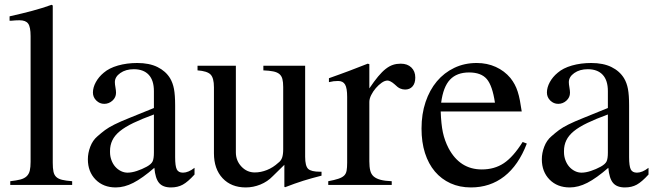

<svg xmlns="http://www.w3.org/2000/svg" viewBox="-20 -782 2766 812"><path d="M20.5 -712.9Q49.8 -719.7 72.8 -725.1Q95.7 -730.5 116.7 -736.3Q137.7 -742.2 157.2 -748Q176.8 -753.9 198.2 -761.7L203.1 -758.8V-93.8Q203.1 -70.3 206.1 -56.2Q209 -42 217.8 -33.7Q226.6 -25.4 242.7 -21.5Q258.8 -17.6 285.2 -15.6V0H23.4V-15.6Q49.8 -18.6 66.4 -22.9Q83 -27.3 92.8 -36.6Q102.5 -45.9 106 -60.5Q109.4 -75.2 109.4 -97.7V-628.9Q109.4 -668 99.1 -682.1Q88.9 -696.3 62.5 -696.3Q54.7 -696.3 45.4 -695.8Q36.1 -695.3 27.3 -694.3H20.5Z M720.7 -117.2Q720.7 -80.1 727.5 -65.9Q734.4 -51.8 753.9 -51.8Q776.4 -51.8 802.7 -72.3V-43.9Q774.4 -12.7 752.9 -1Q731.4 10.7 703.1 10.7Q668.9 10.7 652.8 -8.3Q636.7 -27.3 632.8 -72.3Q582 -28.3 543.9 -8.8Q505.9 10.7 469.7 10.7Q417 10.7 384.3 -22.5Q351.6 -55.7 351.6 -108.4Q351.6 -134.8 361.8 -161.6Q372.1 -188.5 391.6 -205.1Q409.2 -220.7 424.3 -231.9Q439.5 -243.2 463.9 -255.4Q488.3 -267.6 527.3 -283.2Q566.4 -298.8 630.9 -325.2V-396.5Q630.9 -442.4 608.9 -465.8Q586.9 -489.3 545.9 -489.3Q511.7 -489.3 488.8 -473.1Q465.8 -457 465.8 -434.6Q465.8 -425.8 468.3 -412.1Q470.7 -398.4 470.7 -389.6Q470.7 -370.1 455.6 -356.4Q440.4 -342.8 420.9 -342.8Q401.4 -342.8 387.2 -356.9Q373 -371.1 373 -390.6Q373 -412.1 385.3 -434.6Q397.5 -457 418.9 -474.6Q441.4 -494.1 479 -504.9Q516.6 -515.6 560.5 -515.6Q611.3 -515.6 646 -498.5Q680.7 -481.4 699.2 -451.2Q710.9 -431.6 715.8 -405.8Q720.7 -379.9 720.7 -335.9ZM630.9 -297.9Q580.1 -279.3 544.4 -262.2Q508.8 -245.1 486.8 -227.1Q464.8 -209 455.1 -188.5Q445.3 -168 445.3 -143.6V-138.7Q445.3 -121.1 451.2 -105Q457 -88.9 467.3 -77.1Q477.5 -65.4 491.2 -58.6Q504.9 -51.8 519.5 -51.8Q537.1 -51.8 559.1 -59.1Q581.1 -66.4 600.6 -77.1Q620.1 -87.9 625.5 -99.6Q630.9 -111.3 630.9 -136.7Z M1339.8 -39.1Q1296.9 -28.3 1262.7 -17.6Q1228.5 -6.8 1185.5 9.8L1182.6 7.8V-85L1133.8 -37.1Q1111.3 -13.7 1081.1 -1.5Q1050.8 10.7 1019.5 10.7Q958 10.7 921.4 -28.3Q884.8 -67.4 884.8 -133.8V-413.1Q884.8 -452.1 870.6 -466.8Q856.4 -481.4 815.4 -484.4V-503.9H977.5V-137.7Q977.5 -102.5 1001 -77.6Q1024.4 -52.7 1057.6 -52.7Q1083 -52.7 1108.9 -63Q1134.8 -73.2 1157.2 -93.8Q1168 -101.6 1172.9 -114.7Q1177.7 -127.9 1177.7 -150.4V-414.1Q1177.7 -434.6 1174.3 -447.8Q1170.9 -460.9 1161.6 -468.8Q1152.3 -476.6 1135.7 -480Q1119.1 -483.4 1093.8 -484.4V-503.9H1270.5V-119.1Q1270.5 -80.1 1283.2 -67.9Q1295.9 -55.7 1334 -55.7H1339.8Z M1371.1 -451.2Q1395.5 -460 1416 -467.3Q1436.5 -474.6 1455.6 -481.9Q1474.6 -489.3 1493.7 -496.6Q1512.7 -503.9 1535.2 -512.7L1542 -510.7V-408.2Q1562.5 -438.5 1579.1 -458.5Q1595.7 -478.5 1611.3 -490.7Q1627 -502.9 1642.1 -507.8Q1657.2 -512.7 1674.8 -512.7Q1703.1 -512.7 1719.7 -496.6Q1736.3 -480.5 1736.3 -454.1Q1736.3 -429.7 1724.6 -416.5Q1712.9 -403.3 1693.4 -403.3Q1682.6 -403.3 1672.4 -407.7Q1662.1 -412.1 1648.4 -425.8Q1639.6 -433.6 1631.8 -437.5Q1624 -441.4 1619.1 -441.4Q1607.4 -441.4 1594.2 -432.1Q1581.1 -422.9 1569.3 -409.2Q1557.6 -395.5 1549.8 -379.9Q1542 -364.3 1542 -350.6V-99.6Q1542 -76.2 1545.9 -60.5Q1549.8 -44.9 1560.5 -35.6Q1571.3 -26.4 1589.8 -21.5Q1608.4 -16.6 1636.7 -15.6V0H1368.2V-15.6Q1394.5 -20.5 1410.6 -25.9Q1426.8 -31.2 1435.1 -39.1Q1443.4 -46.9 1445.8 -60.1Q1448.2 -73.2 1448.2 -93.8V-372.1Q1448.2 -409.2 1439.5 -424.3Q1430.7 -439.5 1410.2 -439.5Q1399.4 -439.5 1391.1 -438.5Q1382.8 -437.5 1371.1 -434.6Z M2208 -174.8Q2172.9 -83 2112.8 -36.1Q2052.7 10.7 1971.7 10.7Q1923.8 10.7 1885.3 -6.8Q1846.7 -24.4 1819.3 -56.6Q1792 -88.9 1777.3 -134.8Q1762.7 -180.7 1762.7 -238.3Q1762.7 -299.8 1779.8 -350.6Q1796.9 -401.4 1827.6 -438Q1858.4 -474.6 1901.4 -495.1Q1944.3 -515.6 1996.1 -515.6Q2040 -515.6 2076.7 -499Q2113.3 -482.4 2138.7 -452.1Q2149.4 -438.5 2156.7 -424.8Q2164.1 -411.1 2169.4 -394.5Q2174.8 -377.9 2178.7 -357.4Q2182.6 -336.9 2186.5 -310.5H1843.8Q1845.7 -256.8 1853 -222.2Q1860.4 -187.5 1877 -155.3Q1924.8 -65.4 2017.6 -65.4Q2071.3 -65.4 2110.8 -91.8Q2150.4 -118.2 2190.4 -181.6ZM2073.2 -347.7Q2062.5 -419.9 2038.6 -447.8Q2014.6 -475.6 1963.9 -475.6Q1912.1 -475.6 1883.3 -445.3Q1854.5 -415 1845.7 -347.7Z M2640.6 -117.2Q2640.6 -80.1 2647.5 -65.9Q2654.3 -51.8 2673.8 -51.8Q2696.3 -51.8 2722.7 -72.3V-43.9Q2694.3 -12.7 2672.9 -1Q2651.4 10.7 2623 10.7Q2588.9 10.7 2572.8 -8.3Q2556.6 -27.3 2552.7 -72.3Q2502 -28.3 2463.9 -8.8Q2425.8 10.7 2389.6 10.7Q2336.9 10.7 2304.2 -22.5Q2271.5 -55.7 2271.5 -108.4Q2271.5 -134.8 2281.7 -161.6Q2292 -188.5 2311.5 -205.1Q2329.1 -220.7 2344.2 -231.9Q2359.4 -243.2 2383.8 -255.4Q2408.2 -267.6 2447.3 -283.2Q2486.3 -298.8 2550.8 -325.2V-396.5Q2550.8 -442.4 2528.8 -465.8Q2506.8 -489.3 2465.8 -489.3Q2431.6 -489.3 2408.7 -473.1Q2385.7 -457 2385.7 -434.6Q2385.7 -425.8 2388.2 -412.1Q2390.6 -398.4 2390.6 -389.6Q2390.6 -370.1 2375.5 -356.4Q2360.4 -342.8 2340.8 -342.8Q2321.3 -342.8 2307.1 -356.9Q2293 -371.1 2293 -390.6Q2293 -412.1 2305.2 -434.6Q2317.4 -457 2338.9 -474.6Q2361.3 -494.1 2398.9 -504.9Q2436.5 -515.6 2480.5 -515.6Q2531.2 -515.6 2565.9 -498.5Q2600.6 -481.4 2619.1 -451.2Q2630.9 -431.6 2635.7 -405.8Q2640.6 -379.9 2640.6 -335.9ZM2550.8 -297.9Q2500 -279.3 2464.4 -262.2Q2428.7 -245.1 2406.7 -227.1Q2384.8 -209 2375 -188.5Q2365.2 -168 2365.2 -143.6V-138.7Q2365.2 -121.1 2371.1 -105Q2377 -88.9 2387.2 -77.1Q2397.5 -65.4 2411.1 -58.6Q2424.8 -51.8 2439.5 -51.8Q2457 -51.8 2479 -59.1Q2501 -66.4 2520.5 -77.1Q2540 -87.9 2545.4 -99.6Q2550.8 -111.3 2550.8 -136.7Z"/></svg>

Font: Jomolhari
Style: Regular
Weight: 400
Designer: Christopher J. Fynn
Foundry: Christopher  J.  Fynn (Karma Drubgy¸ Tenzin).
Version: Version alpha 0.003c 2006